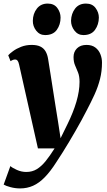

<svg xmlns="http://www.w3.org/2000/svg" viewBox="-48 -803 596 1073"><path d="M58.5 -443Q55 -458.5 49.8 -464.5Q44.5 -470.5 37.5 -470.5Q30.5 -470.5 24.2 -468.2Q18 -466 11 -461L-2 -494Q6 -503.5 24.8 -517.2Q43.5 -531 70.2 -541.5Q97 -552 129 -552Q158.5 -552 177.2 -543Q196 -534 206.5 -516.2Q217 -498.5 221 -472.5Q227.5 -433.5 234.2 -389.8Q241 -346 248.2 -300.2Q255.5 -254.5 262.5 -209.2Q269.5 -164 276.5 -122L290.5 -30.5L329.5 -110Q345 -141.5 357.5 -172.8Q370 -204 378.8 -233.8Q387.5 -263.5 392 -291.5Q396.5 -319.5 396.5 -345Q396.5 -377 388.2 -397.8Q380 -418.5 371.5 -437.8Q363 -457 363 -484.5Q363 -513.5 382.2 -532.8Q401.5 -552 435.5 -552Q465.5 -552 484.8 -537.5Q504 -523 513 -500.2Q522 -477.5 522 -453.5Q522 -405 511 -361.5Q500 -318 480.5 -275.2Q461 -232.5 436.5 -186Q423 -159.5 407 -130.2Q391 -101 373.5 -70.5Q356 -40 338 -10Q320 20 302 48.8Q284 77.5 267 103Q234 155 202.2 187.5Q170.5 220 137 235Q103.5 250 64.5 250Q37.5 250 11 243Q-15.5 236 -27.5 228.5L10 125Q20.5 135 46.2 146.5Q72 158 99 158Q132 158 157.5 142.5Q183 127 206.8 97.8Q230.5 68.5 257 26.5H164ZM204 -607Q173.5 -607 154.2 -631.8Q135 -656.5 135.5 -687Q136 -726.5 158 -754.8Q180 -783 218.5 -783Q254.5 -783 272.5 -758.2Q290.5 -733.5 290.5 -704.5Q290.5 -665.5 269.5 -636.2Q248.5 -607 204 -607ZM418 -607Q387.5 -607 368.2 -631.8Q349 -656.5 349 -687Q350 -726.5 371.5 -754.8Q393 -783 432.5 -783Q468 -783 486.2 -758.2Q504.5 -733.5 504.5 -704.5Q504 -665.5 483 -636.2Q462 -607 418 -607Z"/></svg>

Font: Merriweather 60pt Black
Style: Italic
Weight: 900
Italic angle: -7.8°
Version: Version 2.101